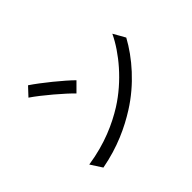

<svg xmlns="http://www.w3.org/2000/svg" viewBox="-148 -1005 1295 1295"><g transform="rotate(-45 500.0 -357.0)"><path d="M227 -733 170 -672C244 -622 369 -515 419 -463L482 -526C426 -582 298 -686 227 -733ZM141 -63 194 19C360 -12 487 -73 587 -136C738 -231 855 -367 923 -492L875 -577C817 -454 695 -306 541 -209C446 -150 316 -89 141 -63Z"/></g></svg>

Font: Noto Sans CJK HK
Style: Regular
Weight: 400
Designer: Ryoko NISHIZUKA 西塚涼子 (kana, bopomofo & ideographs); Paul D. Hunt (Latin, Greek & Cyrillic); Sandoll Communications 산돌커뮤니
Foundry: Adobe
Version: Version 2.004;hotconv 1.0.118;makeotfexe 2.5.65603